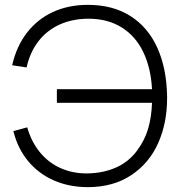

<svg xmlns="http://www.w3.org/2000/svg" viewBox="-20 -755 738 790"><path d="M341.5 15Q265 15 202 -12.5Q139 -40 96 -91.8Q53 -143.5 35 -215.5L92 -231Q109 -171.5 144.2 -128.5Q179.5 -85.5 228.8 -63.5Q278 -41.5 335 -41.5Q337.5 -41.5 340 -41.5Q404 -42.5 456.2 -65.2Q508.5 -88 543 -134Q575.5 -177.5 589.5 -225.5Q603.5 -273.5 605.5 -332H214V-388H605.5Q601 -475 569.5 -540.8Q538 -606.5 480.5 -642.2Q423 -678 344.5 -678Q342 -678 340 -678Q275 -677 223.2 -653Q171.5 -629 137.2 -584Q103 -539 89.5 -477.5L30 -486.5Q48 -565 91.2 -620.8Q134.5 -676.5 198.2 -705.8Q262 -735 341.5 -735Q444.5 -735 517 -688.8Q589.5 -642.5 627.5 -558Q665.5 -473.5 667.5 -360Q667.5 -354.5 667.5 -349.5Q667.5 -249 630.8 -166.2Q594 -83.5 519.8 -34.2Q445.5 15 341.5 15Z"/></svg>

Font: Vela Sans Light
Style: Regular
Weight: 300
Designer: Principal design: Mikhail Sharanda - project Manrope.
Design modification: Ravid Balaliev
Foundry: Mikhail Sharanda
Version: Version 1.001